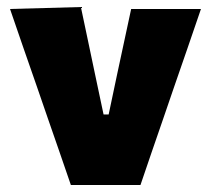

<svg xmlns="http://www.w3.org/2000/svg" viewBox="-20 -526 600 546"><path d="M181.5 0Q165.5 -47 148.8 -95Q132 -143 116 -189.5L85.5 -278Q66 -333.5 46.8 -389.2Q27.5 -445 8.5 -500.5L210 -506Q220 -459 229.8 -412.2Q239.5 -365.5 249.5 -318.5L274.5 -200.5H289L314 -319Q324.5 -367.5 334.2 -413Q344 -458.5 353 -500.5H551.5Q532.5 -445 513.2 -388.8Q494 -332.5 474.5 -277L444 -188Q427.5 -140.5 411.5 -93.8Q395.5 -47 379.5 0Z"/></svg>

Font: Commissioner ExtraBold
Style: Regular
Weight: 800
Designer: Kostas Bartsokas
Foundry: Kostas Bartsokas
Version: Version 1.000; ttfautohint (v1.8.3)